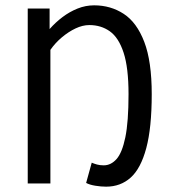

<svg xmlns="http://www.w3.org/2000/svg" viewBox="-20 -688 640 720"><path d="M378 12Q359 12 337.5 8.5Q316 5 303 -2L324 -78Q333 -74 344 -71Q355 -68 369 -68Q396 -68 417 -91.5Q438 -115 450 -173Q462 -231 462 -335Q462 -434 443.5 -490.5Q425 -547 392 -570.5Q359 -594 315 -594Q290 -594 263.5 -581.5Q237 -569 212 -548Q187 -527 169 -501V0H84V-656H166V-579Q188 -604 214.5 -624Q241 -644 271 -656Q301 -668 333 -668Q395 -668 444 -636Q493 -604 521 -531Q549 -458 549 -335Q549 -209 528.5 -132.5Q508 -56 470 -22Q432 12 378 12Z"/></svg>

Font: Source Code Variable
Style: Regular
Weight: 400
Monospace: yes
Designer: Paul D. Hunt, Teo Tuominen
Foundry: Adobe Systems Incorporated
Version: Version 1.010;hotconv 1.0.106;makeotfexe 2.5.65593